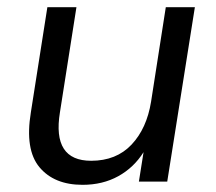

<svg xmlns="http://www.w3.org/2000/svg" viewBox="-20 -506 601 535"><path d="M210 9Q131 9 90 -40Q49 -89 66 -193L112 -486H193L147 -193Q125 -58 234 -58Q304 -58 346.5 -103Q389 -148 401 -223L442 -486H523L446 0H367L380 -82Q353 -39 309.5 -15Q266 9 210 9Z"/></svg>

Font: Nunito Sans
Style: Italic
Weight: 400
Italic angle: -9°
Designer: Vernon Adams
Foundry: Vernon Adams
Version: Version 3.006; ttfautohint (v1.8.3)